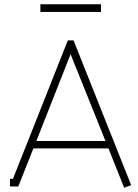

<svg xmlns="http://www.w3.org/2000/svg" viewBox="-20 -877 647 903"><path d="M455 -821V-857H170V-821ZM312 -622 476 -214H151ZM490 -179 564 6 597 -6 326 -687H299L41 -36H27V0H66L137 -179Z"/></svg>

Font: Rawengulk
Style: Regular
Weight: 400
Version: Version 0.9